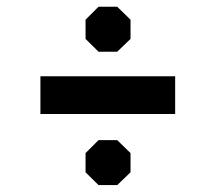

<svg xmlns="http://www.w3.org/2000/svg" viewBox="-20 -595 640 570"><path d="M500 -368.5H100V-256.5H500ZM272.5 -575 234 -536.5V-479.5L272.5 -441.5H328L367.5 -479.5V-536.5L328 -575ZM272.5 -179 234 -140.5V-83.5L272.5 -45.5H328L367.5 -83.5V-140.5L328 -179Z"/></svg>

Font: Kode Mono
Style: Regular
Weight: 400
Monospace: yes
Designer: Isa Ozler
Foundry: Kadena LLC
Version: Version 1.000;gftools[0.9.28]